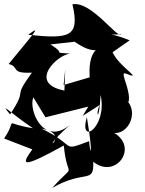

<svg xmlns="http://www.w3.org/2000/svg" viewBox="-35 -826 705 933"><path d="M590 -331C602 -386 548 -473 572 -470C672 -431 546 -498 512 -572L595 -630C462 -685 430 -650 554 -660C538 -633 409 -823 317 -805C354 -646 303 -636 102 -657C173 -710 127 -662 7 -515C63 -501 12 -468 120 -473C18 -333 107 -411 14 -270C-43 -339 20 -273 125 -203C-31 -227 56 -258 -15 -153L122 -100C65 -22 69 -5 275 -119C292 61 340 -48 219 87C377 -4 423 71 418 -40C526 47 640 -108 520 -180C604 -173 660 -327 527 -371ZM450 -316C427 -274 446 -218 454 -365C488 -207 346 -114 387 -257C419 -66 404 -66 398 -140C255 -86 343 -118 166 -201C334 -171 113 -48 305 -219C177 -114 102 -290 127 -353L186 -256L394 -308L367 -263ZM325 -623C320 -634 419 -542 474 -603C356 -585 418 -385 404 -358C464 -522 541 -365 482 -474L274 -413L282 -489L278 -386C94 -421 250 -567 309 -565C207 -575 297 -557 210 -610Z"/></svg>

Font: Asimov Silicon
Style: Regular
Weight: 400
Designer: Google
Version: Version 2.000980; 2014